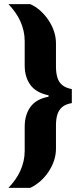

<svg xmlns="http://www.w3.org/2000/svg" viewBox="-20 -763 391 933"><path d="M21 150Q39 131 54 110Q69 89 79 66.5Q89 44 94.5 20Q100 -4 100 -30V-147Q100 -205 128 -243.5Q156 -282 216 -293V-300Q156 -312 128 -350Q100 -388 100 -445V-563Q100 -589 94.5 -613Q89 -637 79 -659.5Q69 -682 54 -703Q39 -724 21 -743H127Q154 -731 176.5 -710.5Q199 -690 216 -664.5Q233 -639 242.5 -610.5Q252 -582 252 -552V-438Q252 -409 259 -386Q266 -363 282.5 -349.5Q299 -336 329 -330V-262Q299 -257 282.5 -243Q266 -229 259 -207Q252 -185 252 -155V-40Q252 -11 242.5 17.5Q233 46 216 71.5Q199 97 176.5 117Q154 137 127 150Z"/></svg>

Font: Saira SemiCondensed ExtraBold
Style: Regular
Weight: 800
Width: 4
Designer: Hector Gatti with collaboration of the Omnibus-Type team
Foundry: Omnibus-Type
Version: Version 1.101